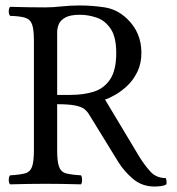

<svg xmlns="http://www.w3.org/2000/svg" viewBox="-20 -672 647 702"><path d="M189 -122Q189 -81 196 -62Q203 -43 222 -38Q241 -33 276 -31Q280 -27 280 -14Q280 -2 276 2Q243 1 209.5 0.5Q176 0 147 0Q118 0 84.5 0.5Q51 1 17 2Q12 -3 12 -14Q12 -26 17 -31Q52 -33 71 -38Q90 -43 97 -62Q104 -81 104 -122V-523Q104 -565 97 -583.5Q90 -602 71 -607.5Q52 -613 17 -614Q12 -619 12 -630Q12 -642 17 -647Q52 -646 86 -645.5Q120 -645 146 -645Q173 -645 204.5 -648.5Q236 -652 271 -652Q318 -652 363 -645Q408 -638 444 -604Q497 -554 497 -479Q497 -440 482.5 -410Q468 -380 446.5 -359.5Q425 -339 402.5 -326Q380 -313 364 -308L490 -98Q510 -66 531 -43.5Q552 -21 586 -21Q589 -15 589 -7Q589 -5 589 -2Q589 1 587 3Q580 7 568 8.5Q556 10 545 10Q500 10 467.5 -17Q435 -44 413 -79L306 -253Q299 -265 288 -273.5Q277 -282 254 -286.5Q231 -291 189 -291ZM272 -618Q237 -618 219 -608Q201 -598 195 -583.5Q189 -569 189 -554V-325H237Q286 -325 323.5 -337Q361 -349 383 -382.5Q405 -416 405 -478Q405 -537 384.5 -567Q364 -597 333.5 -607.5Q303 -618 272 -618Z"/></svg>

Font: Pochaevsk
Style: Regular
Weight: 400
Version: Version 1.210; ttfautohint (v1.8.4.7-5d5b)